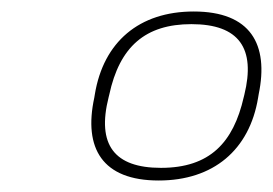

<svg xmlns="http://www.w3.org/2000/svg" viewBox="-20 -694 475 334"><path d="M145 -530 144 -524C125 -436 158 -380 256 -380C351 -380 414 -433 429 -524L430 -530C448 -617 416 -674 317 -674C222 -674 160 -621 145 -530ZM169 -525 170 -529C188 -613 233 -652 313 -652C396 -652 425 -610 405 -529L404 -525C386 -446 345 -402 260 -402C179 -402 148 -442 169 -525Z"/></svg>

Font: LT Wave Thin
Style: Italic
Weight: 100
Designer: Daniel Lyons
Version: Version 2.5 (Glyphs App)